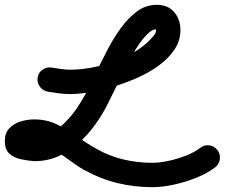

<svg xmlns="http://www.w3.org/2000/svg" viewBox="-71 -618 932 796"><path d="M143 -338Q162 -335 181.5 -332Q201 -329 221 -329Q275 -329 337 -343.5Q399 -358 456 -386Q513 -414 551 -453Q558 -460 567 -471Q576 -482 576 -493Q576 -495 575 -499.5Q574 -504 575 -502Q577 -499 579 -498Q583 -495 581.5 -496Q580 -497 579 -497Q562 -497 544 -480.5Q526 -464 508 -438.5Q490 -413 474.5 -384.5Q459 -356 447 -332Q435 -308 429 -295Q415 -267 401.5 -239.5Q388 -212 374 -184Q353 -142 323 -100.5Q293 -59 254.5 -24.5Q216 10 170.5 30Q125 50 74 50Q74 50 71 50Q69 50 69 50Q43 48 15 42Q-13 36 -32 19Q-51 2 -51 -33Q-51 -67 -32 -86.5Q-13 -106 15 -114.5Q43 -123 71 -123Q122 -123 164.5 -102.5Q207 -82 246 -54Q285 -26 327 -2Q381 29 440 43Q499 57 561 57Q590 57 627.5 49Q665 41 700.5 27Q736 13 759 -5Q776 -18 796.5 -15.5Q817 -13 830 4Q843 20 840.5 41Q838 62 822 75Q790 100 744 118.5Q698 137 649.5 147.5Q601 158 561 158Q485 158 414 140.5Q343 123 277 86Q247 69 213 43.5Q179 18 143 -2Q107 -22 71 -22Q66 -22 54.5 -20.5Q43 -19 44 -19Q48 -23 49 -29Q50 -35 50 -33Q50 -29 50 -32.5Q50 -36 49 -40Q47 -48 41 -53Q39 -55 46.5 -54Q54 -53 64 -52Q74 -51 79 -50Q79 -50 77 -50Q74 -51 74 -51Q109 -51 141 -67.5Q173 -84 200 -111.5Q227 -139 248 -170Q269 -201 284 -229Q297 -257 311 -284.5Q325 -312 338 -340Q355 -374 378 -418Q401 -462 431 -503Q461 -544 497.5 -571Q534 -598 579 -598Q625 -598 651 -568Q677 -538 677 -493Q677 -450 653 -413.5Q629 -377 589 -347.5Q549 -318 499.5 -296Q450 -274 398.5 -258.5Q347 -243 301 -235.5Q255 -228 221 -228Q197 -228 173.5 -231Q150 -234 127 -238Q106 -242 94 -259Q82 -276 85 -296Q88 -317 105 -329Q122 -341 143 -338Z"/></svg>

Font: FRB American Cursive Guidelines Arrows Ultra
Style: Bold Italic
Weight: 1000
Italic angle: -25°
Version: Version 2.0;Modular Font Editor K font №1